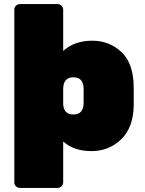

<svg xmlns="http://www.w3.org/2000/svg" viewBox="-20 -729 709 939"><path d="M634 -299V-220Q634 -108 574 -49Q514 10 427.5 10Q341 10 289 -37V163Q289 174 281 182Q273 190 262 190H77Q66 190 58 182Q50 174 50 163V-682Q50 -693 58 -701Q66 -709 77 -709H262Q273 -709 281 -701Q289 -693 289 -682V-480Q345 -530 430.5 -530Q516 -530 575 -473.5Q634 -417 634 -299ZM289 -293V-219Q292 -169 339 -169Q389 -169 389 -227V-293Q389 -351 339 -351Q289 -351 289 -293Z"/></svg>

Font: Rubik One
Style: Regular
Weight: 400
Designer: Hubert and Fischer with Elvire Volk Leonovitch
Foundry: Hubert and Fischer with Elvire Volk Leonovitch
Version: Version 1.001